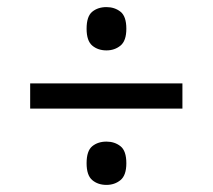

<svg xmlns="http://www.w3.org/2000/svg" viewBox="-20 -628 599 541"><path d="M280 -486Q256 -486 240 -499.5Q224 -513 224 -547Q224 -582 240 -595Q256 -608 280 -608Q303 -608 319.5 -595Q336 -582 336 -547Q336 -513 319.5 -499.5Q303 -486 280 -486ZM65 -322V-393H494V-322ZM280 -107Q256 -107 240 -120.5Q224 -134 224 -168Q224 -203 240 -216Q256 -229 280 -229Q303 -229 319.5 -216Q336 -203 336 -168Q336 -134 319.5 -120.5Q303 -107 280 -107Z"/></svg>

Font: Noto Serif Toto
Style: Bold
Weight: 700
Designer: Monotype Design Team
Foundry: Monotype Imaging Inc.
Version: Version 2.001; ttfautohint (v1.8.4.7-5d5b)